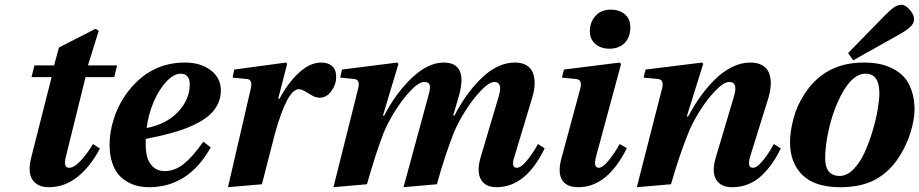

<svg xmlns="http://www.w3.org/2000/svg" viewBox="-20 -760 3792 792"><path d="M108.9 -110.8 192.9 -441.9H109.9L122.1 -490.2H203.1L223.1 -564L374 -641.1L387.2 -632.8L342.8 -490.2H462.9L451.2 -441.9H333L251 -110.8Q241.2 -67.9 265.1 -67.9Q285.2 -67.9 312 -96.2Q338.9 -124.5 363.8 -166L392.1 -147Q353.5 -73.7 300.3 -30.8Q247.1 12.2 181.2 12.2Q134.8 12.2 114 -18.3Q93.3 -48.8 108.9 -110.8Z M585 -231.9Q668.5 -248.5 715.6 -299.6Q762.7 -350.6 762.7 -412.1Q762.7 -433.1 753.2 -444.6Q743.7 -456.1 726.1 -456.1Q697.3 -456.1 667 -424.3Q636.7 -392.6 614.3 -340.6Q591.8 -288.6 585 -231.9ZM432.1 -161.1Q432.1 -220.2 452.6 -279.3Q473.1 -338.4 512.7 -388.2Q603.5 -502 742.7 -502Q807.6 -502 849.4 -470.2Q891.1 -438.5 891.1 -386.2Q891.1 -329.1 844.7 -286.1Q810.1 -255.4 749 -231.4Q688 -207.5 581.1 -187V-163.1Q581.1 -133.8 587.6 -110.6Q594.2 -87.4 612.5 -70.8Q630.9 -54.2 658.7 -54.2Q701.2 -54.2 738.5 -84.2Q775.9 -114.3 818.8 -175.8L849.1 -151.9Q757.8 12.2 594.7 12.2Q571.8 12.2 550.3 7.6Q528.8 2.9 506.6 -9.3Q484.4 -21.5 468.5 -40.3Q452.6 -59.1 442.4 -90.1Q432.1 -121.1 432.1 -161.1Z M920.4 12.2 1013.7 -391.1Q1018.6 -411.1 1015.4 -421.9Q1012.2 -432.6 998.5 -434.1L939.5 -439.9L946.3 -473.1L1159.7 -502L1164.6 -497.1L1127.4 -352.1H1132.3Q1170.9 -422.4 1215.6 -462.2Q1260.3 -502 1304.7 -502Q1334 -502 1350.3 -487.1Q1366.7 -472.2 1366.7 -442.9Q1366.7 -411.6 1346.9 -384.3Q1327.1 -356.9 1298.3 -356.9Q1278.3 -356.9 1250.5 -376Q1226.1 -392.1 1212.4 -392.1Q1166 -392.1 1115.2 -212.9Q1105.5 -177.7 1087.2 -104.2Q1068.8 -30.8 1060.5 0Z M1355.5 12.2 1456.5 -391.1Q1461.9 -411.1 1458.5 -421.9Q1455.1 -432.6 1441.4 -434.1L1383.3 -439.9L1390.6 -473.1L1618.7 -502L1623.5 -496.1L1559.6 -283.2H1564.5Q1614.3 -377.9 1680.2 -439.9Q1746.1 -502 1809.6 -502Q1914.6 -502 1870.6 -356L1849.6 -284.2L1854.5 -283.2Q1905.3 -380.4 1970 -441.2Q2034.7 -502 2104.5 -502Q2133.3 -502 2152.1 -490.5Q2170.9 -479 2178.5 -458.7Q2186 -438.5 2185.3 -412.6Q2184.6 -386.7 2175.3 -356.9L2102.5 -115.2Q2086.4 -67.9 2112.3 -67.9Q2128.9 -67.9 2153.3 -97.4Q2177.7 -127 2199.2 -166L2226.6 -147.9Q2149.4 12.2 2028.3 12.2Q1982.9 12.2 1964.4 -18.8Q1945.8 -49.8 1961.4 -106.9L2037.6 -363.8Q2054.2 -421.9 2019.5 -421.9Q1997.6 -421.9 1962.9 -385.3Q1928.2 -348.6 1898.4 -300.8Q1868.7 -252.9 1852.5 -213.9Q1814 -115.7 1782.2 0L1644.5 12.2L1749.5 -374Q1756.3 -400.4 1752 -411.1Q1747.6 -421.9 1729.5 -421.9Q1707.5 -421.9 1672.6 -384.8Q1637.7 -347.7 1607.9 -299.3Q1578.1 -251 1562.5 -211.9Q1530.3 -128.9 1493.7 0Z M2295.9 -106.9 2373 -392.1Q2378.4 -412.1 2374.5 -422.4Q2370.6 -432.6 2356 -434.1L2297.9 -439.9L2306.2 -473.1L2536.1 -502L2542 -496.1L2439 -115.2Q2426.3 -67.9 2450.2 -67.9Q2465.8 -67.9 2490.2 -97.4Q2514.6 -127 2536.1 -166L2565.9 -148.9Q2485.4 12.2 2366.2 12.2Q2315.9 12.2 2298.1 -18.3Q2280.3 -48.8 2295.9 -106.9ZM2413.1 -631.8Q2413.1 -667.5 2435.8 -693.8Q2458.5 -720.2 2500 -720.2Q2534.7 -720.2 2557.4 -701.2Q2580.1 -682.1 2580.1 -647Q2580.1 -606 2556.4 -582.5Q2532.7 -559.1 2494.1 -559.1Q2458 -559.1 2435.5 -578.9Q2413.1 -598.6 2413.1 -631.8Z M2606.9 12.2 2710 -391.1Q2721.7 -431.2 2694.8 -434.1L2634.8 -439.9L2643.1 -473.1L2876 -502L2880.9 -497.1L2813 -279.8H2818.8Q2843.3 -325.7 2870.8 -364Q2898.4 -402.3 2930.9 -434.1Q2963.4 -465.8 3000.5 -483.9Q3037.6 -502 3074.7 -502Q3105.5 -502 3125 -490.5Q3144.5 -479 3152.3 -458.7Q3160.2 -438.5 3159.4 -413.1Q3158.7 -387.7 3149.9 -356.9L3074.7 -115.2Q3060.5 -67.9 3085.9 -67.9Q3102.5 -67.9 3127 -97.7Q3151.4 -127.4 3171.9 -166L3200.7 -147.9Q3184.1 -113.8 3165.8 -87.2Q3147.5 -60.5 3123 -36.9Q3098.6 -13.2 3067.4 -0.5Q3036.1 12.2 3000 12.2Q2953.1 12.2 2934.3 -19Q2915.5 -50.3 2931.6 -106.9L3007.8 -362.8Q3025.4 -421.9 2987.8 -421.9Q2965.3 -421.9 2930.2 -385Q2895 -348.1 2865.2 -300Q2835.4 -252 2819.8 -212.9Q2778.8 -109.4 2748 0Z M3383.8 -106.9Q3383.8 -70.3 3399.4 -52.2Q3415 -34.2 3443.8 -34.2Q3473.6 -34.2 3501 -62.3Q3528.3 -90.3 3547.1 -132.3Q3565.9 -174.3 3580.1 -222.2Q3594.2 -270 3600.8 -310.1Q3607.4 -350.1 3607.4 -374Q3607.4 -456.1 3550.8 -456.1Q3487.8 -456.1 3435.5 -338.9Q3411.6 -284.7 3397.7 -221.2Q3383.8 -157.7 3383.8 -106.9ZM3238.8 -173.8Q3238.8 -215.3 3252.7 -269.3Q3266.6 -323.2 3297.9 -371.1Q3381.8 -502 3542.5 -502Q3575.2 -502 3604 -496.8Q3632.8 -491.7 3660.6 -478Q3688.5 -464.4 3708.3 -443.1Q3728 -421.9 3740.2 -387.2Q3752.4 -352.5 3752.4 -308.1Q3752.4 -269.5 3737.3 -217.8Q3722.2 -166 3690.4 -115.2Q3652.3 -54.2 3593.8 -21Q3535.2 12.2 3445.8 12.2Q3341.3 12.2 3290 -38.1Q3238.8 -88.4 3238.8 -173.8ZM3478.5 -541 3623.5 -689.9Q3651.9 -718.8 3667.5 -729.5Q3683.1 -740.2 3697.8 -740.2Q3715.3 -740.2 3732.9 -719.7Q3750.5 -699.2 3750.5 -680.2Q3750.5 -662.6 3732.9 -647.2Q3715.3 -631.8 3682.6 -613.8L3499.5 -511.2Z"/></svg>

Font: Linguistics Pro
Style: Bold Italic
Weight: 700
Italic angle: -12°
Designer: Stefan Peev, Context Ltd
Foundry: Stefan Peev, Context Ltd
Version: Version 001.000